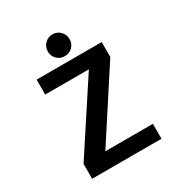

<svg xmlns="http://www.w3.org/2000/svg" viewBox="-203 -1038 1116 1183"><g transform="rotate(-30 355.0 -446.5)"><path d="M263.5 -106H602V0H108.5V-106L428 -594H117.5V-700H580.5V-594ZM341.5 -738Q309 -738 286.5 -760.2Q264 -782.5 264 -815Q264 -848 286.5 -870.5Q309 -893 341.5 -893Q373.5 -893 396 -870.5Q418.5 -848 418.5 -815Q418.5 -782.5 396 -760.2Q373.5 -738 341.5 -738Z"/></g></svg>

Font: League Mono SemiBold
Style: Regular
Weight: 600
Width: 6
Designer: Tyler Finck
Foundry: The League of Moveable Type / Tyler Finck
Version: Version 2.300;RELEASE